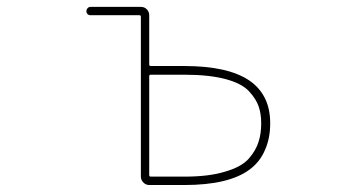

<svg xmlns="http://www.w3.org/2000/svg" viewBox="-20 -564 1040 561"><path d="M416 -23.4Q406.2 -23.4 398.9 -30.8Q391.6 -38.1 391.6 -47.9V-514.6Q391.6 -519.5 387.7 -519.5H245.1Q239.3 -519.5 235.8 -522.9Q232.4 -526.4 232.4 -531.2Q232.4 -536.1 235.8 -540Q239.3 -543.9 245.1 -543.9H391.6Q402.3 -543.9 409.2 -536.6Q416 -529.3 416 -519.5V-375Q416 -371.1 420.9 -371.1H518.6Q645.5 -371.1 708 -329.1Q738.3 -308.6 753.9 -277.3Q769.5 -246.1 769.5 -204.1Q769.5 -159.2 753.9 -125Q739.3 -90.8 709 -68.4Q648.4 -23.4 518.6 -23.4ZM416 -52.7Q416 -47.9 420.9 -47.9H518.6Q590.8 -47.9 637.7 -62.5Q685.5 -76.2 707 -100.6Q727.5 -124 735.4 -149.4Q743.2 -172.9 743.2 -204.1Q743.2 -231.4 735.8 -252.9Q728.5 -274.4 708 -296.9Q686.5 -320.3 638.7 -333Q590.8 -345.7 518.6 -345.7H420.9Q416 -345.7 416 -341.8Z"/></svg>

Font: Rounded Mgen+ 1mn thin
Style: Regular
Weight: 100
Designer: [Source Han Sans]
Ryoko NISHIZUKA  (kana & ideographs); Paul D. Hunt (Latin, Greek & Cyrillic); Wenlong ZHANG  (bopomofo
Version: Version 1.059.20150602